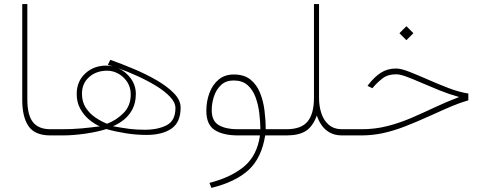

<svg xmlns="http://www.w3.org/2000/svg" viewBox="-20 -663 2371 940"><path d="M88.9 -643.1H113.8V-176.3Q113.8 -99.6 141.4 -64.9Q168.9 -30.3 227.1 -30.3H256.8V0H227.1Q150.9 0 119.9 -44.9Q88.9 -89.8 88.9 -174.3Z M507.8 -345.7 520 -370.1Q574.2 -351.1 634 -325.9Q693.8 -300.8 746.3 -270.5Q798.8 -240.2 831.5 -206.5Q864.3 -172.9 864.3 -136.2Q864.3 -64 819.3 -33.2Q774.4 -2.4 697.3 -2.4Q646 -2.4 594.5 -10.7Q543 -19 500.5 -31.2Q459 -17.6 398.9 -8.8Q338.9 0 285.6 0H237.3V-30.3H279.3Q333 -30.3 376.5 -34.2Q419.9 -38.1 468.8 -44.4Q443.4 -55.2 417.2 -76.7Q391.1 -98.1 373.3 -129.9Q355.5 -161.6 355.5 -202.6Q355.5 -264.2 397 -303Q438.5 -341.8 500.5 -341.8Q517.1 -341.8 533.2 -337.9Q520 -342.3 507.8 -345.7ZM533.2 -44.9Q579.1 -36.6 613 -32.2Q647 -27.8 688.5 -27.8Q753.4 -27.8 796.1 -50Q838.9 -72.3 838.9 -133.8Q838.9 -161.6 812 -189.7Q785.2 -217.8 742.4 -243.7Q699.7 -269.5 651.1 -291.5Q602.5 -313.5 558.6 -329.1Q596.2 -312.5 620.6 -278.6Q645 -244.6 645 -203.6Q645 -160.2 628.9 -129.2Q612.8 -98.1 587.4 -77.6Q562 -57.1 533.2 -44.9ZM381.3 -203.6Q381.3 -164.6 399.9 -135.7Q418.5 -106.9 446.8 -87.9Q475.1 -68.8 503.9 -57.1Q548.8 -73.7 584.5 -109.4Q620.1 -145 620.1 -200.7Q620.1 -235.4 603 -261.5Q585.9 -287.6 559.6 -302.2Q533.2 -316.9 504.9 -316.9Q451.7 -316.9 416.5 -285.9Q381.3 -254.9 381.3 -203.6Z M1125 -298.3Q1174.8 -298.3 1205.6 -273.9Q1236.3 -249.5 1252.7 -209.5Q1269 -169.4 1274.9 -122.6Q1280.8 -75.7 1280.8 -30.3H1367.2V0H1278.3Q1260.7 110.8 1196.8 169.4Q1132.8 228 1015.1 256.8L1005.4 232.4Q1111.8 205.1 1175.3 151.9Q1238.8 98.6 1252.9 0H1146Q1072.3 0 1031.2 -26.4Q990.2 -52.7 990.2 -120.6Q990.2 -166.5 1005.1 -207Q1020 -247.6 1049.8 -272.9Q1079.6 -298.3 1125 -298.3ZM1141.1 -30.3H1254.9Q1254.4 -68.8 1249.3 -110.4Q1244.1 -151.9 1230.7 -188Q1217.3 -224.1 1191.7 -246.6Q1166 -269 1124 -269Q1085.9 -269 1062.3 -246.8Q1038.6 -224.6 1027.6 -191.2Q1016.6 -157.7 1016.6 -123.5Q1016.6 -69.8 1051.8 -50Q1086.9 -30.3 1141.1 -30.3Z M1517.1 -183.1V-643.1H1542V-183.1Q1542 -142.1 1553.7 -107.2Q1565.4 -72.3 1590.6 -51.3Q1615.7 -30.3 1655.3 -30.3H1685.1V0H1655.3Q1618.7 0 1593.8 -14.4Q1568.8 -28.8 1553.7 -51.3Q1538.6 -73.7 1531.2 -97.7Q1511.7 -43.9 1477.5 -22Q1443.4 0 1381.8 0H1347.7V-30.3H1381.8Q1455.1 -30.3 1486.1 -68.4Q1517.1 -106.4 1517.1 -183.1Z M1969.7 -534.7 2003.9 -500.5 1969.7 -466.3 1935.5 -500.5ZM1665.5 -30.3H1748.5Q1816.9 -30.3 1877.2 -45.9Q1937.5 -61.5 1994.4 -85.9Q2051.3 -110.4 2108.6 -137.5Q2166 -164.6 2228 -188Q2180.2 -201.2 2133.5 -220Q2086.9 -238.8 2045.4 -256.8Q2003.9 -274.9 1971.4 -287.1Q1939 -299.3 1918.9 -299.3Q1878.9 -299.3 1853.3 -279.5Q1827.6 -259.8 1807.6 -236.3L1803.2 -231L1779.3 -242.7L1783.7 -248.5Q1812.5 -286.1 1844.7 -306.9Q1877 -327.6 1919.4 -327.6Q1943.4 -327.6 1984.4 -311.5Q2025.4 -295.4 2075.7 -273.2Q2126 -251 2177.2 -231.4Q2228.5 -211.9 2272.9 -205.1V-171.9Q2232.4 -160.2 2192.4 -143.3Q2152.3 -126.5 2091.3 -98.6Q2019.5 -65.9 1962.4 -43.9Q1905.3 -22 1854 -11Q1802.7 0 1747.1 0H1665.5Z"/></svg>

Font: Vazirmatn UI FD Thin
Style: Regular
Weight: 100
Designer: Saber Rastikerdar
Foundry: Saber Rastikerdar
Version: Version 33.003